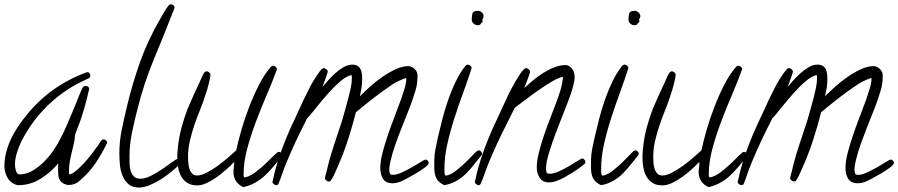

<svg xmlns="http://www.w3.org/2000/svg" viewBox="-20 -801 4075 871"><path d="M465.8 -152.3Q440.4 -100.6 413.1 -60.1Q385.7 -19.5 341.8 18.6Q320.3 38.1 293 38.1Q278.3 38.1 265.1 29.8Q252 21.5 247.1 6.8Q245.1 2 244.6 -6.8Q244.1 -15.6 243.7 -25.4Q243.2 -35.2 243.7 -44.4Q244.1 -53.7 244.1 -59.6Q210 -18.6 163.6 10.3Q117.2 39.1 61.5 39.1Q58.6 39.1 53.2 37.1Q47.9 35.2 44.9 34.2Q22.5 23.4 11.2 0Q0 -23.4 0 -46.9Q0 -79.1 8.3 -110.8Q16.6 -142.6 30.8 -172.4Q44.9 -202.1 63.5 -229.5Q82 -256.8 102.5 -281.2Q155.3 -346.7 223.6 -395Q292 -443.4 372.1 -472.7Q373 -473.6 376 -473.6Q382.8 -473.6 386.2 -468.8Q389.6 -463.9 389.6 -458Q389.6 -449.2 382.8 -446.3Q366.2 -437.5 350.1 -430.2Q334 -422.9 318.4 -414.1Q210 -351.6 135.7 -253.9Q121.1 -234.4 105.5 -210Q89.8 -185.5 77.1 -159.7Q64.5 -133.8 56.2 -106.4Q47.9 -79.1 47.9 -53.7Q47.9 -49.8 48.8 -42.5Q49.8 -35.2 51.8 -27.8Q53.7 -20.5 58.1 -15.1Q62.5 -9.8 68.4 -9.8Q96.7 -9.8 123.5 -24.4Q150.4 -39.1 173.8 -61.5Q197.3 -84 215.8 -109.4Q234.4 -134.8 246.1 -157.2Q268.6 -198.2 286.1 -239.7Q303.7 -281.2 321.3 -323.2Q328.1 -340.8 337.4 -364.3Q346.7 -387.7 355.5 -404.3Q359.4 -411.1 368.2 -411.1Q375 -411.1 379.9 -407.2Q384.8 -403.3 384.8 -396.5L383.8 -394.5Q376 -359.4 366.2 -323.7Q356.4 -288.1 344.7 -253.9Q339.8 -240.2 333 -223.6Q326.2 -207 322.3 -195.3Q320.3 -188.5 319.8 -181.6Q319.3 -174.8 318.4 -168Q315.4 -152.3 312 -137.2Q308.6 -122.1 304.7 -106.4Q299.8 -86.9 296.4 -66.9Q293 -46.9 293 -26.4Q293 -21.5 293 -17.6Q293 -13.7 293.9 -9.8Q300.8 -9.8 310.1 -15.6Q319.3 -21.5 329.1 -29.8Q338.9 -38.1 347.2 -46.9Q355.5 -55.7 360.4 -60.5Q389.6 -91.8 416 -129.9Q422.9 -137.7 428.2 -147Q433.6 -156.2 440.4 -164.1Q443.4 -168.9 449.2 -168.9Q456.1 -168.9 460.9 -164.1Q465.8 -159.2 465.8 -152.3Z M798.8 -63.5Q798.8 -58.6 794.9 -54.7Q779.3 -40 756.8 -21.5Q734.4 -2.9 709.5 12.7Q684.6 28.3 658.7 39.1Q632.8 49.8 611.3 49.8Q580.1 49.8 562.5 34.2Q544.9 18.6 535.6 -4.4Q526.4 -27.3 523.9 -54.2Q521.5 -81.1 521.5 -104.5Q521.5 -159.2 532.2 -211.9Q543 -264.6 555.7 -317.4Q580.1 -419.9 614.7 -517.6Q649.4 -615.2 702.1 -707Q711.9 -724.6 722.2 -742.2Q732.4 -759.8 744.1 -775.4Q748 -781.2 754.9 -781.2Q760.7 -781.2 766.1 -777.3Q771.5 -773.4 771.5 -766.6Q771.5 -763.7 770.5 -761.7Q726.6 -648.4 679.7 -536.1Q632.8 -423.8 603.5 -305.7Q589.8 -252.9 578.6 -198.7Q567.4 -144.5 567.4 -88.9Q567.4 -74.2 567.9 -57.1Q568.4 -40 572.8 -25.4Q577.1 -10.7 587.4 -0.5Q597.7 9.8 617.2 9.8Q638.7 9.8 665.5 -3.9Q692.4 -17.6 717.3 -34.7Q742.2 -51.8 760.7 -65.4Q779.3 -79.1 783.2 -79.1Q789.1 -79.1 793.9 -74.2Q798.8 -69.3 798.8 -63.5Z M1260.7 -96.7Q1260.7 -92.8 1256.8 -88.9Q1237.3 -66.4 1219.7 -44.9Q1202.1 -23.4 1182.1 -4.9Q1162.1 13.7 1138.2 27.3Q1114.3 41 1084 47.9Q1039.1 27.3 1039.1 -21.5Q1039.1 -32.2 1041 -43.5Q1043 -54.7 1042 -66.4Q1028.3 -51.8 1008.3 -33.7Q988.3 -15.6 965.3 1Q942.4 17.6 918.9 28.8Q895.5 40 875 40Q847.7 40 830.1 28.8Q812.5 17.6 802.2 -0.5Q792 -18.6 788.1 -41.5Q784.2 -64.5 784.2 -86.9Q784.2 -110.4 787.1 -132.8Q792 -179.7 803.7 -223.1Q815.4 -266.6 832 -309.6Q844.7 -339.8 858.4 -369.6Q872.1 -399.4 885.7 -428.7Q890.6 -438.5 895.5 -450.7Q900.4 -462.9 906.2 -470.7Q911.1 -477.5 918 -477.5Q922.9 -477.5 928.7 -472.7Q934.6 -467.8 934.6 -462.9Q934.6 -456.1 932.1 -443.8Q929.7 -431.6 926.3 -418.5Q922.9 -405.3 919.4 -393.1Q916 -380.9 913.1 -374Q902.3 -338.9 888.2 -304.2Q874 -269.5 861.8 -233.9Q849.6 -198.2 841.3 -162.1Q833 -126 833 -88.9Q833 -78.1 834 -64Q835 -49.8 838.9 -36.6Q842.8 -23.4 851.1 -14.2Q859.4 -4.9 874 -4.9Q893.6 -4.9 918.5 -18.1Q943.4 -31.2 968.3 -49.3Q993.2 -67.4 1015.6 -86.9Q1038.1 -106.4 1051.8 -119.1Q1060.5 -161.1 1075.7 -213.4Q1090.8 -265.6 1111.3 -318.4Q1131.8 -371.1 1156.2 -418.5Q1180.7 -465.8 1209 -498Q1213.9 -502.9 1218.8 -502.9Q1224.6 -502.9 1230.5 -498Q1236.3 -493.2 1236.3 -486.3Q1235.4 -485.4 1235.4 -484.4Q1216.8 -432.6 1190.9 -372.6Q1165 -312.5 1141.6 -250.5Q1118.2 -188.5 1101.6 -127Q1085 -65.4 1085 -9.8Q1085 -5.9 1085.4 -2Q1085.9 2 1089.8 3.9Q1112.3 0 1137.2 -18.6Q1162.1 -37.1 1184.1 -58.1Q1206.1 -79.1 1222.7 -95.7Q1239.3 -112.3 1244.1 -112.3Q1250 -112.3 1255.4 -107.4Q1260.7 -102.5 1260.7 -96.7Z M1924.8 -61.5Q1924.8 -54.7 1907.7 -41.5Q1890.6 -28.3 1868.2 -15.1Q1845.7 -2 1824.7 9.3Q1803.7 20.5 1795.9 23.4Q1777.3 30.3 1760.7 30.3Q1729.5 30.3 1717.3 9.8Q1705.1 -10.7 1705.1 -39.1Q1705.1 -69.3 1715.8 -110.4Q1726.6 -151.4 1741.7 -194.8Q1756.8 -238.3 1772.9 -279.8Q1789.1 -321.3 1799.8 -351.6Q1806.6 -372.1 1814.9 -398.4Q1823.2 -424.8 1823.2 -447.3Q1809.6 -443.4 1791.5 -435.1Q1773.4 -426.8 1761.7 -418.9Q1717.8 -389.6 1676.8 -357.9Q1635.7 -326.2 1594.7 -292Q1579.1 -230.5 1559.6 -169.9Q1540 -109.4 1514.6 -50.8Q1506.8 -34.2 1499.5 -16.6Q1492.2 1 1482.4 15.6Q1478.5 22.5 1471.7 22.5Q1466.8 22.5 1460.4 17.6Q1454.1 12.7 1454.1 7.8Q1454.1 6.8 1456.5 -4.4Q1459 -15.6 1460 -16.6Q1473.6 -77.1 1492.7 -135.3Q1511.7 -193.4 1531.2 -252Q1546.9 -304.7 1560.5 -357.4Q1566.4 -379.9 1571.3 -402.8Q1576.2 -425.8 1576.2 -448.2Q1576.2 -452.1 1575.7 -455.1Q1575.2 -458 1575.2 -460.9Q1551.8 -456.1 1523.9 -432.1Q1496.1 -408.2 1468.8 -377.4Q1441.4 -346.7 1417 -315.9Q1392.6 -285.2 1376 -266.6Q1374 -264.6 1373 -264.6Q1370.1 -258.8 1367.7 -252.9Q1365.2 -247.1 1362.3 -242.2Q1339.8 -198.2 1319.8 -155.3Q1299.8 -112.3 1281.2 -67.4Q1270.5 -43 1262.2 -18.1Q1253.9 6.8 1244.1 31.2Q1241.2 39.1 1233.4 39.1Q1228.5 39.1 1222.2 34.2Q1215.8 29.3 1215.8 25.4Q1215.8 24.4 1217.3 19Q1218.8 13.7 1220.2 6.8Q1221.7 0 1223.1 -5.9Q1224.6 -11.7 1224.6 -13.7Q1241.2 -78.1 1265.1 -140.6Q1289.1 -203.1 1318.4 -263.7Q1332 -292 1344.7 -320.8Q1357.4 -349.6 1372.1 -377.9Q1377.9 -389.6 1385.7 -405.3Q1393.6 -420.9 1402.8 -436Q1412.1 -451.2 1421.9 -465.3Q1431.6 -479.5 1440.4 -488.3Q1444.3 -492.2 1449.2 -492.2Q1453.1 -492.2 1460 -486.8Q1466.8 -481.4 1466.8 -476.6Q1466.8 -473.6 1463.4 -463.9Q1460 -454.1 1456.1 -442.4Q1452.1 -430.7 1447.8 -420.4Q1443.4 -410.2 1442.4 -406.2Q1453.1 -418.9 1468.8 -436.5Q1484.4 -454.1 1502.4 -470.2Q1520.5 -486.3 1540 -497.1Q1559.6 -507.8 1578.1 -507.8Q1592.8 -507.8 1602.1 -502Q1611.3 -496.1 1615.7 -486.8Q1620.1 -477.5 1621.6 -465.8Q1623 -454.1 1623 -442.4Q1623 -422.9 1620.1 -403.3Q1617.2 -383.8 1612.3 -364.3Q1630.9 -382.8 1657.2 -406.7Q1683.6 -430.7 1713.9 -451.7Q1744.1 -472.7 1774.9 -486.8Q1805.7 -501 1832 -501Q1847.7 -501 1860.8 -488.3Q1874 -475.6 1874 -460Q1874 -441.4 1872.1 -423.8Q1870.1 -406.2 1864.3 -388.7Q1852.5 -348.6 1836.9 -309.1Q1821.3 -269.5 1805.7 -230.5Q1790 -191.4 1775.9 -152.3Q1761.7 -113.3 1752 -72.3Q1750 -62.5 1748 -52.7Q1746.1 -43 1746.1 -33.2Q1746.1 -22.5 1748 -15.1Q1750 -7.8 1762.7 -7.8Q1779.3 -7.8 1802.7 -18.6Q1826.2 -29.3 1849.1 -42.5Q1872.1 -55.7 1889.2 -66.4Q1906.2 -77.1 1910.2 -77.1Q1916 -77.1 1920.4 -72.3Q1924.8 -67.4 1924.8 -61.5Z M2173.8 -727.5Q2173.8 -721.7 2168.9 -713.9L2168 -710.9Q2169.9 -705.1 2169.9 -702.1Q2163.1 -697.3 2160.2 -691.9Q2157.2 -686.5 2146.5 -686.5Q2137.7 -686.5 2128.9 -693.8Q2120.1 -701.2 2120.1 -711.9Q2120.1 -729.5 2123.5 -740.7Q2127 -752 2149.4 -752Q2158.2 -752 2166 -744.1Q2173.8 -736.3 2173.8 -727.5ZM2167 -104.5Q2167 -99.6 2164.1 -96.7Q2145.5 -74.2 2128.4 -52.2Q2111.3 -30.3 2092.3 -11.7Q2073.2 6.8 2049.8 20Q2026.4 33.2 1996.1 39.1Q1969.7 27.3 1960 8.3Q1950.2 -10.7 1950.2 -38.1V-73.2Q1950.2 -98.6 1955.6 -126Q1960.9 -153.3 1966.8 -178.7Q1975.6 -216.8 1986.8 -260.7Q1998 -304.7 2013.2 -348.1Q2028.3 -391.6 2047.9 -432.1Q2067.4 -472.7 2091.8 -502.9Q2096.7 -507.8 2101.6 -507.8Q2107.4 -507.8 2113.3 -503.4Q2119.1 -499 2119.1 -492.2V-490.2Q2102.5 -438.5 2081.5 -381.3Q2060.5 -324.2 2041.5 -265.1Q2022.5 -206.1 2009.3 -147.5Q1996.1 -88.9 1996.1 -34.2Q1996.1 -28.3 1996.6 -17.6Q1997.1 -6.8 2002.9 -3.9Q2024.4 -7.8 2048.3 -26.4Q2072.3 -44.9 2093.3 -65.4Q2114.3 -85.9 2129.9 -102.5Q2145.5 -119.1 2151.4 -119.1Q2156.2 -119.1 2161.6 -114.3Q2167 -109.4 2167 -104.5Z M2635.7 -65.4Q2635.7 -59.6 2630.9 -56.6Q2620.1 -47.9 2605.5 -37.1Q2590.8 -26.4 2574.2 -16.1Q2557.6 -5.9 2541.5 2.9Q2525.4 11.7 2512.7 16.6Q2490.2 26.4 2470.7 26.4Q2441.4 26.4 2428.2 5.4Q2415 -15.6 2415 -41Q2415 -71.3 2424.8 -109.9Q2434.6 -148.4 2448.2 -188.5Q2461.9 -228.5 2477.1 -267.1Q2492.2 -305.7 2502.9 -335Q2513.7 -363.3 2522.5 -392.1Q2531.2 -420.9 2534.2 -452.1Q2516.6 -450.2 2486.3 -432.6Q2456.1 -415 2423.3 -392.1Q2390.6 -369.1 2361.3 -346.7Q2332 -324.2 2315.4 -312.5L2280.3 -242.2Q2256.8 -196.3 2235.8 -150.9Q2214.8 -105.5 2195.3 -58.6Q2186.5 -36.1 2178.7 -13.7Q2170.9 8.8 2161.1 31.2Q2158.2 39.1 2150.4 39.1Q2146.5 39.1 2140.1 34.2Q2133.8 29.3 2133.8 25.4Q2133.8 24.4 2135.3 19Q2136.7 13.7 2138.2 6.8Q2139.6 0 2141.1 -5.9Q2142.6 -11.7 2142.6 -13.7Q2159.2 -78.1 2183.1 -140.6Q2207 -203.1 2236.3 -263.7Q2250 -292 2262.7 -320.8Q2275.4 -349.6 2289.1 -377.9Q2294.9 -388.7 2303.2 -404.3Q2311.5 -419.9 2320.8 -436Q2330.1 -452.1 2339.8 -466.3Q2349.6 -480.5 2358.4 -488.3Q2362.3 -492.2 2367.2 -492.2Q2371.1 -492.2 2377.9 -486.8Q2384.8 -481.4 2384.8 -476.6Q2384.8 -473.6 2381.3 -462.9Q2377.9 -452.1 2373 -439.9Q2368.2 -427.7 2363.8 -416.5Q2359.4 -405.3 2358.4 -401.4Q2375 -417 2397 -435.5Q2418.9 -454.1 2443.8 -469.7Q2468.8 -485.4 2495.1 -495.6Q2521.5 -505.9 2544.9 -505.9Q2558.6 -505.9 2570.8 -493.7Q2583 -481.4 2585 -467.8Q2586.9 -458 2586.9 -453.1Q2586.9 -436.5 2580.6 -412.6Q2574.2 -388.7 2568.4 -372.1Q2558.6 -343.8 2540 -297.4Q2521.5 -251 2502.9 -202.1Q2484.4 -153.3 2470.7 -108.4Q2457 -63.5 2457 -38.1Q2457 -27.3 2459 -20Q2460.9 -12.7 2473.6 -12.7Q2491.2 -12.7 2515.1 -23.4Q2539.1 -34.2 2561.5 -47.4Q2584 -60.5 2600.6 -71.3Q2617.2 -82 2621.1 -82Q2627 -82 2631.3 -76.7Q2635.7 -71.3 2635.7 -65.4Z M2884.8 -727.5Q2884.8 -721.7 2879.9 -713.9L2878.9 -710.9Q2880.9 -705.1 2880.9 -702.1Q2874 -697.3 2871.1 -691.9Q2868.2 -686.5 2857.4 -686.5Q2848.6 -686.5 2839.8 -693.8Q2831.1 -701.2 2831.1 -711.9Q2831.1 -729.5 2834.5 -740.7Q2837.9 -752 2860.4 -752Q2869.1 -752 2877 -744.1Q2884.8 -736.3 2884.8 -727.5ZM2877.9 -104.5Q2877.9 -99.6 2875 -96.7Q2856.4 -74.2 2839.4 -52.2Q2822.3 -30.3 2803.2 -11.7Q2784.2 6.8 2760.7 20Q2737.3 33.2 2707 39.1Q2680.7 27.3 2670.9 8.3Q2661.1 -10.7 2661.1 -38.1V-73.2Q2661.1 -98.6 2666.5 -126Q2671.9 -153.3 2677.7 -178.7Q2686.5 -216.8 2697.8 -260.7Q2709 -304.7 2724.1 -348.1Q2739.3 -391.6 2758.8 -432.1Q2778.3 -472.7 2802.7 -502.9Q2807.6 -507.8 2812.5 -507.8Q2818.4 -507.8 2824.2 -503.4Q2830.1 -499 2830.1 -492.2V-490.2Q2813.5 -438.5 2792.5 -381.3Q2771.5 -324.2 2752.4 -265.1Q2733.4 -206.1 2720.2 -147.5Q2707 -88.9 2707 -34.2Q2707 -28.3 2707.5 -17.6Q2708 -6.8 2713.9 -3.9Q2735.4 -7.8 2759.3 -26.4Q2783.2 -44.9 2804.2 -65.4Q2825.2 -85.9 2840.8 -102.5Q2856.4 -119.1 2862.3 -119.1Q2867.2 -119.1 2872.6 -114.3Q2877.9 -109.4 2877.9 -104.5Z M3371.1 -96.7Q3371.1 -92.8 3367.2 -88.9Q3347.7 -66.4 3330.1 -44.9Q3312.5 -23.4 3292.5 -4.9Q3272.5 13.7 3248.5 27.3Q3224.6 41 3194.3 47.9Q3149.4 27.3 3149.4 -21.5Q3149.4 -32.2 3151.4 -43.5Q3153.3 -54.7 3152.3 -66.4Q3138.7 -51.8 3118.7 -33.7Q3098.6 -15.6 3075.7 1Q3052.7 17.6 3029.3 28.8Q3005.9 40 2985.4 40Q2958 40 2940.4 28.8Q2922.9 17.6 2912.6 -0.5Q2902.3 -18.6 2898.4 -41.5Q2894.5 -64.5 2894.5 -86.9Q2894.5 -110.4 2897.5 -132.8Q2902.3 -179.7 2914.1 -223.1Q2925.8 -266.6 2942.4 -309.6Q2955.1 -339.8 2968.8 -369.6Q2982.4 -399.4 2996.1 -428.7Q3001 -438.5 3005.9 -450.7Q3010.7 -462.9 3016.6 -470.7Q3021.5 -477.5 3028.3 -477.5Q3033.2 -477.5 3039.1 -472.7Q3044.9 -467.8 3044.9 -462.9Q3044.9 -456.1 3042.5 -443.8Q3040 -431.6 3036.6 -418.5Q3033.2 -405.3 3029.8 -393.1Q3026.4 -380.9 3023.4 -374Q3012.7 -338.9 2998.5 -304.2Q2984.4 -269.5 2972.2 -233.9Q2960 -198.2 2951.7 -162.1Q2943.4 -126 2943.4 -88.9Q2943.4 -78.1 2944.3 -64Q2945.3 -49.8 2949.2 -36.6Q2953.1 -23.4 2961.4 -14.2Q2969.7 -4.9 2984.4 -4.9Q3003.9 -4.9 3028.8 -18.1Q3053.7 -31.2 3078.6 -49.3Q3103.5 -67.4 3126 -86.9Q3148.4 -106.4 3162.1 -119.1Q3170.9 -161.1 3186 -213.4Q3201.2 -265.6 3221.7 -318.4Q3242.2 -371.1 3266.6 -418.5Q3291 -465.8 3319.3 -498Q3324.2 -502.9 3329.1 -502.9Q3335 -502.9 3340.8 -498Q3346.7 -493.2 3346.7 -486.3Q3345.7 -485.4 3345.7 -484.4Q3327.1 -432.6 3301.3 -372.6Q3275.4 -312.5 3252 -250.5Q3228.5 -188.5 3211.9 -127Q3195.3 -65.4 3195.3 -9.8Q3195.3 -5.9 3195.8 -2Q3196.3 2 3200.2 3.9Q3222.7 0 3247.6 -18.6Q3272.5 -37.1 3294.4 -58.1Q3316.4 -79.1 3333 -95.7Q3349.6 -112.3 3354.5 -112.3Q3360.4 -112.3 3365.7 -107.4Q3371.1 -102.5 3371.1 -96.7Z M4035.2 -61.5Q4035.2 -54.7 4018.1 -41.5Q4001 -28.3 3978.5 -15.1Q3956.1 -2 3935.1 9.3Q3914.1 20.5 3906.2 23.4Q3887.7 30.3 3871.1 30.3Q3839.8 30.3 3827.6 9.8Q3815.4 -10.7 3815.4 -39.1Q3815.4 -69.3 3826.2 -110.4Q3836.9 -151.4 3852.1 -194.8Q3867.2 -238.3 3883.3 -279.8Q3899.4 -321.3 3910.2 -351.6Q3917 -372.1 3925.3 -398.4Q3933.6 -424.8 3933.6 -447.3Q3919.9 -443.4 3901.9 -435.1Q3883.8 -426.8 3872.1 -418.9Q3828.1 -389.6 3787.1 -357.9Q3746.1 -326.2 3705.1 -292Q3689.5 -230.5 3669.9 -169.9Q3650.4 -109.4 3625 -50.8Q3617.2 -34.2 3609.9 -16.6Q3602.5 1 3592.8 15.6Q3588.9 22.5 3582 22.5Q3577.1 22.5 3570.8 17.6Q3564.5 12.7 3564.5 7.8Q3564.5 6.8 3566.9 -4.4Q3569.3 -15.6 3570.3 -16.6Q3584 -77.1 3603 -135.3Q3622.1 -193.4 3641.6 -252Q3657.2 -304.7 3670.9 -357.4Q3676.8 -379.9 3681.6 -402.8Q3686.5 -425.8 3686.5 -448.2Q3686.5 -452.1 3686 -455.1Q3685.5 -458 3685.5 -460.9Q3662.1 -456.1 3634.3 -432.1Q3606.4 -408.2 3579.1 -377.4Q3551.8 -346.7 3527.3 -315.9Q3502.9 -285.2 3486.3 -266.6Q3484.4 -264.6 3483.4 -264.6Q3480.5 -258.8 3478 -252.9Q3475.6 -247.1 3472.7 -242.2Q3450.2 -198.2 3430.2 -155.3Q3410.2 -112.3 3391.6 -67.4Q3380.9 -43 3372.6 -18.1Q3364.3 6.8 3354.5 31.2Q3351.6 39.1 3343.8 39.1Q3338.9 39.1 3332.5 34.2Q3326.2 29.3 3326.2 25.4Q3326.2 24.4 3327.6 19Q3329.1 13.7 3330.6 6.8Q3332 0 3333.5 -5.9Q3335 -11.7 3335 -13.7Q3351.6 -78.1 3375.5 -140.6Q3399.4 -203.1 3428.7 -263.7Q3442.4 -292 3455.1 -320.8Q3467.8 -349.6 3482.4 -377.9Q3488.3 -389.6 3496.1 -405.3Q3503.9 -420.9 3513.2 -436Q3522.5 -451.2 3532.2 -465.3Q3542 -479.5 3550.8 -488.3Q3554.7 -492.2 3559.6 -492.2Q3563.5 -492.2 3570.3 -486.8Q3577.1 -481.4 3577.1 -476.6Q3577.1 -473.6 3573.7 -463.9Q3570.3 -454.1 3566.4 -442.4Q3562.5 -430.7 3558.1 -420.4Q3553.7 -410.2 3552.7 -406.2Q3563.5 -418.9 3579.1 -436.5Q3594.7 -454.1 3612.8 -470.2Q3630.9 -486.3 3650.4 -497.1Q3669.9 -507.8 3688.5 -507.8Q3703.1 -507.8 3712.4 -502Q3721.7 -496.1 3726.1 -486.8Q3730.5 -477.5 3731.9 -465.8Q3733.4 -454.1 3733.4 -442.4Q3733.4 -422.9 3730.5 -403.3Q3727.5 -383.8 3722.7 -364.3Q3741.2 -382.8 3767.6 -406.7Q3793.9 -430.7 3824.2 -451.7Q3854.5 -472.7 3885.3 -486.8Q3916 -501 3942.4 -501Q3958 -501 3971.2 -488.3Q3984.4 -475.6 3984.4 -460Q3984.4 -441.4 3982.4 -423.8Q3980.5 -406.2 3974.6 -388.7Q3962.9 -348.6 3947.3 -309.1Q3931.6 -269.5 3916 -230.5Q3900.4 -191.4 3886.2 -152.3Q3872.1 -113.3 3862.3 -72.3Q3860.4 -62.5 3858.4 -52.7Q3856.4 -43 3856.4 -33.2Q3856.4 -22.5 3858.4 -15.1Q3860.4 -7.8 3873 -7.8Q3889.6 -7.8 3913.1 -18.6Q3936.5 -29.3 3959.5 -42.5Q3982.4 -55.7 3999.5 -66.4Q4016.6 -77.1 4020.5 -77.1Q4026.4 -77.1 4030.8 -72.3Q4035.2 -67.4 4035.2 -61.5Z"/></svg>

Font: Calligraffiti
Style: Regular
Weight: 400
Designer: Dathan Boardman
Foundry: Open Window
Version: Version 1.000